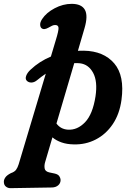

<svg xmlns="http://www.w3.org/2000/svg" viewBox="-102 -739 688 998"><path d="M90.5 -322Q76.5 -310.5 62 -310Q47.5 -309.5 38 -318.5Q28 -328 34 -344.8Q40 -361.5 57 -377Q102.5 -420 162.5 -445L188.5 -532Q203 -579 202.2 -594Q201.5 -609 184.5 -609Q177 -609 169.2 -605.5Q161.5 -602 150.5 -595.5Q128 -583 116.5 -590.5Q107.5 -596 106.8 -609.8Q106 -623.5 117 -640Q138.5 -673 182 -696Q225.5 -719 270.5 -719Q321.5 -719 339 -688.5Q356.5 -658 337.5 -593L303 -475Q318.5 -476 334 -475.5Q437 -473.5 491.8 -409.5Q546.5 -345.5 529.5 -220Q519.5 -146 484 -93.5Q448.5 -41 395.5 -13.8Q342.5 13.5 280.5 11.5Q245.5 11 217.8 1.2Q190 -8.5 170.5 -25L132.5 104Q127.5 120.5 130 136.2Q132.5 152 153.5 157L182 163Q199.5 167 206 176.5Q212.5 186 213 196Q213 213.5 200.5 224.2Q188 235 168.5 235.5L-47 239Q-60.5 239.5 -71.2 231Q-82 222.5 -82 205.5Q-82 194.5 -74 183Q-66 171.5 -45.5 161Q-26.5 154.5 -18.5 143.5Q-10.5 132.5 -5 115L136 -356Q113.5 -341 90.5 -322ZM251 -65Q300 -62 340 -103.5Q380 -145 394.5 -238.5Q406 -316 382.2 -360.2Q358.5 -404.5 313.5 -410Q299 -411.5 284 -411L191.5 -97Q213 -67.5 251 -65Z"/></svg>

Font: Fraunces 9pt SuperSoft SemiBold
Style: Italic
Weight: 600
Italic angle: -16°
Version: Version 1.000;[0bf87f6ff]